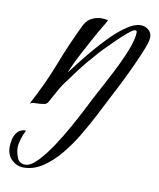

<svg xmlns="http://www.w3.org/2000/svg" viewBox="-147 -389 559 677"><g transform="rotate(10 132.5 -51.0)"><path d="M-18 232Q-41 232 -59.5 215Q-78 198 -78 168Q-78 158 -75 142.5Q-72 127 -61.5 114.5Q-51 102 -31 102Q-39 117 -44.5 135.5Q-50 154 -50 166Q-50 182 -42.5 201.5Q-35 221 -13 221Q6 221 30.5 195.5Q55 170 80 132Q105 94 126.5 55Q148 16 163 -13.5Q178 -43 181 -49Q197 -79 216.5 -115.5Q236 -152 253.5 -188Q271 -224 282 -255.5Q293 -287 293 -307Q293 -313 286 -313Q280 -313 262.5 -298.5Q245 -284 225 -264.5Q205 -245 187.5 -227Q170 -209 164 -201Q139 -174 115.5 -143Q92 -112 71 -83Q59 -66 50 -48.5Q41 -31 30 -12Q25 -3 16.5 -1.5Q8 0 -6 1Q-16 1 -22 1.5Q-28 2 -35 6Q8 -74 36.5 -148.5Q65 -223 102 -299Q113 -319 130 -326.5Q147 -334 163 -334Q176 -334 186 -331Q183 -324 170.5 -303.5Q158 -283 144 -257Q134 -239 114 -201.5Q94 -164 77 -124Q86 -135 105 -160Q124 -185 149 -214.5Q174 -244 201.5 -271.5Q229 -299 255.5 -316.5Q282 -334 303 -334Q319 -334 331 -324Q343 -314 343 -297Q343 -284 332 -256Q321 -228 304.5 -192Q288 -156 270.5 -121Q253 -86 239 -60Q225 -32 205.5 5.5Q186 43 162.5 82.5Q139 122 110.5 156Q82 190 50 211Q18 232 -18 232Z"/></g></svg>

Font: Birthstone
Style: Regular
Weight: 400
Designer: Robert E. Leuschke
Foundry: Robert E. Leuschke
Version: Version 1.013; ttfautohint (v1.8.3)